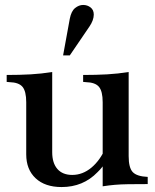

<svg xmlns="http://www.w3.org/2000/svg" viewBox="-20 -744 625 776"><path d="M229 12Q162 12 124 -23.5Q86 -59 86 -120V-331Q86 -375 71 -393Q56 -411 18 -412L7 -413V-441Q60 -441 104 -443.5Q148 -446 191 -453V-129Q191 -85 212 -61Q233 -37 272 -37Q314 -37 349.5 -66.5Q385 -96 408 -149L433 -147Q423 -116 408.5 -91.5Q394 -67 374 -48Q316 12 229 12ZM395 9V-331Q395 -375 380 -393Q365 -411 327 -412L316 -413V-441Q369 -441 413 -443.5Q457 -446 500 -453V-113Q500 -66 516.5 -48.5Q533 -31 577 -29V0Q529 0 498 0.5Q467 1 444 3Q421 5 395 9ZM235 -520 262 -668Q268 -699 283.5 -711.5Q299 -724 316 -724Q333 -724 346 -714Q359 -704 359 -685Q359 -674 354.5 -661.5Q350 -649 341 -636L262 -520Z"/></svg>

Font: Baskervville SemiBold
Style: Regular
Weight: 600
Version: Version 1.100